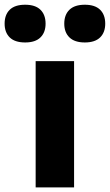

<svg xmlns="http://www.w3.org/2000/svg" viewBox="-90 -812 476 832"><path d="M64.5 0V-547H231V0ZM277.5 -628Q233.5 -628 211 -649.8Q188.5 -671.5 188.5 -709.5Q188.5 -748 211 -769.8Q233.5 -791.5 277.5 -791.5Q321.5 -791.5 343.8 -769.8Q366 -748 366 -709.5Q366 -671.5 343.8 -649.8Q321.5 -628 277.5 -628ZM19 -628Q-25.5 -628 -47.8 -649.8Q-70 -671.5 -70 -709.5Q-70 -748 -47.8 -769.8Q-25.5 -791.5 19 -791.5Q63 -791.5 85.2 -769.8Q107.5 -748 107.5 -709.5Q107.5 -671.5 85.2 -649.8Q63 -628 19 -628Z"/></svg>

Font: Encode Sans SemiExpanded
Style: Bold
Weight: 700
Width: 6
Designer: Multiple Designers
Foundry: Impallari Type
Version: Version 3.002